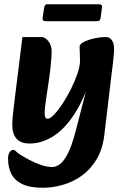

<svg xmlns="http://www.w3.org/2000/svg" viewBox="-20 -666 605 907"><path d="M182 221Q120 221 84 203Q48 185 33 154Q18 123 18 83Q18 63 26 52.5Q34 42 41 42Q49 42 55 48.5Q61 55 73 63Q92 75 118 89Q144 103 173 113Q202 123 228 123Q243 123 261 111Q279 99 298.5 63Q318 27 337 -45L396 -273H401Q366 -175 321 -111.5Q276 -48 224.5 -18Q173 12 120 12Q78 12 58 -11Q38 -34 38 -75Q38 -95 40.5 -119Q43 -143 49 -194L86 -491H176Q193 -491 208.5 -471.5Q224 -452 224 -424Q224 -410 222.5 -390Q221 -370 218.5 -345.5Q216 -321 212 -294L199 -207Q195 -179 193 -162.5Q191 -146 191 -132Q191 -122 193.5 -113.5Q196 -105 205 -105Q217 -105 236 -125Q255 -145 276 -177Q297 -209 315.5 -246Q334 -283 346 -318.5Q358 -354 358 -379Q358 -396 357 -415.5Q356 -435 356 -445Q356 -458 376 -468Q396 -478 425 -484.5Q454 -491 480 -491Q501 -491 511.5 -471Q522 -451 518 -414Q517 -397 514 -371Q511 -345 507 -316L473 -30Q465 39 436 87Q407 135 365.5 164.5Q324 194 276 207.5Q228 221 182 221ZM189 -631Q191 -646 204 -646H447Q464 -646 462 -631L455 -581Q453 -566 440 -566H196Q179 -566 181 -581Z"/></svg>

Font: Alkatra
Style: Bold
Weight: 700
Designer: Suman Bhandary
Version: Version 1.100;gftools[0.9.22]